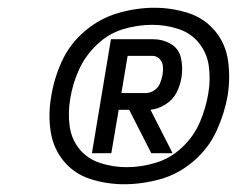

<svg xmlns="http://www.w3.org/2000/svg" viewBox="-20 -897 616 495"><path d="M300 -422Q346 -422 393 -435Q440 -448 479 -481.5Q518 -515 538.5 -560Q559 -605 567 -651Q574 -696 568 -740Q562 -784 534.5 -817Q507 -850 465 -863.5Q423 -877 378 -877Q332 -877 285 -863.5Q238 -850 199 -817Q160 -784 139.5 -739Q119 -694 112 -648Q104 -603 110.5 -559Q117 -515 144 -482Q171 -449 213 -435.5Q255 -422 300 -422ZM307 -466Q272 -466 239 -476.5Q206 -487 185 -512.5Q164 -538 159.5 -572.5Q155 -607 161 -642Q167 -680 183 -716Q199 -752 229 -781Q259 -810 296.5 -821.5Q334 -833 372 -833Q407 -833 439.5 -822.5Q472 -812 493 -786Q514 -760 518.5 -725.5Q523 -691 517 -656Q511 -619 495.5 -582.5Q480 -546 450 -517.5Q420 -489 382 -477.5Q344 -466 307 -466ZM217 -502H267L286 -614H313L370 -502H425L368 -614Q388 -616 407 -628Q426 -640 435.5 -659Q445 -678 448 -698Q452 -723 446.5 -747.5Q441 -772 420 -784Q399 -796 373 -796H266ZM355 -657H293L309 -753H373Q384 -753 391.5 -745Q399 -737 400 -726Q401 -715 399 -704Q397 -693 392.5 -682Q388 -671 377.5 -664Q367 -657 355 -657Z"/></svg>

Font: Iosevka Sparkle Medium
Style: Italic
Weight: 500
Italic angle: -9°
Designer: Belleve Invis
Foundry: Belleve Invis
Version: Version 4.5.0; ttfautohint (v1.8.3)